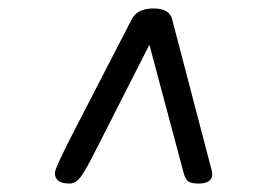

<svg xmlns="http://www.w3.org/2000/svg" viewBox="-20 -869 629 455"><path d="M482 -464 483 -457Q483 -434 451 -434Q434 -434 426.5 -439Q419 -444 415 -460L334 -763L210 -519Q183 -465 171 -449.5Q159 -434 145 -434Q110 -434 110 -459Q110 -471 162 -571L292 -823Q305 -849 343.5 -849Q382 -849 388 -823Z"/></svg>

Font: Kite One
Style: Regular
Weight: 400
Designer: Eduardo Rodriguez Tunni
Foundry: Eduardo Rodriguez Tunni
Version: Version 1.001